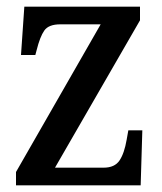

<svg xmlns="http://www.w3.org/2000/svg" viewBox="-20 -556 485 576"><path d="M28 0V-40L282 -483H161Q126 -483 113 -464.5Q100 -446 90 -406L86 -391H43L53 -536H400V-495L145 -53H291Q324 -53 338.5 -74.5Q353 -96 360 -137L365 -165H407L402 0Z"/></svg>

Font: Noto Serif Lao Condensed Medium
Style: Regular
Weight: 500
Width: 3
Designer: Monotype Design Team
Foundry: Monotype Imaging Inc.
Version: Version 2.003; ttfautohint (v1.8.4.7-5d5b)